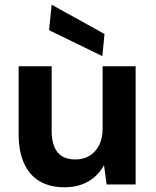

<svg xmlns="http://www.w3.org/2000/svg" viewBox="-20 -782 660 814"><path d="M253 12Q191 12 147.5 -14Q104 -40 81.5 -90.5Q59 -141 59 -214V-501H199V-228Q199 -168 223.5 -137Q248 -106 300 -106Q334 -106 359.5 -121.5Q385 -137 400 -166Q415 -195 415 -236V-501H555V0H432L421 -82Q398 -39 355.5 -13.5Q313 12 253 12ZM414 -544 188 -654 199 -762 423 -638Z"/></svg>

Font: DM Sans 17pt ExtraBold
Style: Regular
Weight: 800
Version: Version 4.004;gftools[0.9.30]